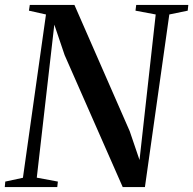

<svg xmlns="http://www.w3.org/2000/svg" viewBox="-36 -763 788 783"><path d="M-16.5 0 -14.5 -22.5 57.5 -38 151.5 -704 82 -719.5 85.5 -743H267.5L493 -228L533 -110.5L599 -704L516.5 -719.5L519.5 -743H732L729.5 -719.5L654.5 -704L555 0H464.5L227.5 -538.5L185.5 -662.5L114 -38.5L200 -22.5L197.5 0Z"/></svg>

Font: Merriweather 120pt Medium
Style: Italic
Weight: 500
Italic angle: -7.8°
Version: Version 2.101